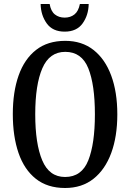

<svg xmlns="http://www.w3.org/2000/svg" viewBox="-20 -929 651 959"><path d="M305 10Q217 10 159 -36Q101 -82 72.5 -165Q44 -248 44 -359Q44 -470 73 -552Q102 -634 160 -679.5Q218 -725 306 -725Q389 -725 447 -679.5Q505 -634 535.5 -551.5Q566 -469 566 -358Q566 -247 535.5 -164.5Q505 -82 447 -36Q389 10 305 10ZM305 -45Q388 -45 421 -128Q454 -211 454 -358Q454 -506 421 -588Q388 -670 306 -670Q227 -670 191.5 -588Q156 -506 156 -358Q156 -211 191 -128Q226 -45 305 -45ZM303 -771Q243 -771 213.5 -812Q184 -853 183 -909H228Q234 -873 254 -857Q274 -841 303 -841Q332 -841 352 -857Q372 -873 379 -909H423Q422 -853 392.5 -812Q363 -771 303 -771Z"/></svg>

Font: Noto Serif ExtraCondensed Medium
Style: Regular
Weight: 500
Width: 2
Designer: Monotype Design Team
Foundry: Monotype Imaging Inc.
Version: Version 2.015